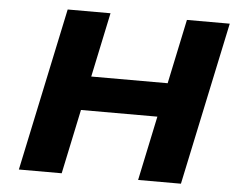

<svg xmlns="http://www.w3.org/2000/svg" viewBox="-49 -728 962 786"><g transform="rotate(5 432.0 -335.0)"><path d="M198 -670 56 0H232L288 -265H602L546 0H722L864 -670H688L632 -405H318L374 -670Z"/></g></svg>

Font: LT Wave Black
Style: Italic
Weight: 900
Designer: Daniel Lyons
Version: Version 2.5 (Glyphs App)